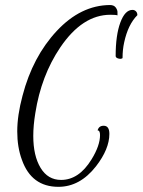

<svg xmlns="http://www.w3.org/2000/svg" viewBox="-20 -639 562 757"><path d="M463.2 -411.2Q463.2 -408 456.4 -407.2Q449.6 -406.4 442.8 -409.6Q436 -412.8 436 -418.4Q436 -500 454.4 -550Q472.8 -600 502.4 -600Q510.4 -600 516 -594.4Q521.6 -588.8 521.6 -579.2Q484.8 -542.4 469.6 -472Q463.2 -443.2 463.2 -411.2ZM415.2 -580.8Q304.8 -580.8 217.6 -452Q142.4 -340.8 119.2 -192.8Q111.2 -144 111.2 -103.2Q111.2 -24.8 140 22.8Q168.8 70.4 220.8 70.4Q291.2 70.4 340.8 -10.4Q374.4 -64.8 374.4 -106.4Q374.4 -124.8 364.8 -124.8Q369.6 -143.2 388.8 -143.2Q411.2 -143.2 411.2 -111.2Q411.2 -51.2 358.4 16.8Q295.2 97.6 210.4 97.6Q104 97.6 66.4 -8.8Q48 -58.4 48 -121.2Q48 -184 68.8 -261.6Q108.8 -415.2 203.6 -516.8Q298.4 -618.4 413.6 -619.2Q429.6 -619.2 436.8 -608.8Q444 -598.4 443.2 -588.8V-578.4Q436.8 -580.8 415.2 -580.8Z"/></svg>

Font: Euphoria Script
Style: Regular
Weight: 400
Designer: Sabrina Mariela Lopez
Foundry: Sabrina Mariela Lopez
Version: Version 1.002